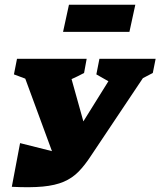

<svg xmlns="http://www.w3.org/2000/svg" viewBox="-20 -788 679 813"><path d="M30 3 65 -182 200 -148 87 -455 39 -473 52 -539H347L336 -479Q310 -465 283 -453L333 -274L439 -444L388 -473L401 -539H639L627 -479Q605 -467 585 -457L365 -128Q339 -88 312.5 -61Q286 -34 250 -18.5Q214 -3 161 2Q108 7 30 3ZM247 -653 272 -768H553L528 -653Z"/></svg>

Font: Piazzolla SC ExtraBold
Style: Italic
Weight: 800
Italic angle: -11.3°
Designer: Juan Pablo del Peral
Foundry: Huerta Tipografica
Version: Version 1.330